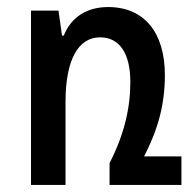

<svg xmlns="http://www.w3.org/2000/svg" viewBox="-20 -525 550 545"><path d="M389 -81C428 -157 448 -227 448 -312C448 -433 389 -505 287 -505C224 -505 181 -474 161 -424H156L146 -495H68V0H166V-236C166 -355 202 -419 264 -419C319 -419 350 -374 350 -292C350 -219 333 -144 291 -62V0H495V-81Z"/></svg>

Font: Noto Sans Armenian Condensed Medium
Style: Regular
Weight: 500
Width: 3
Designer: Monotype Design Team
Foundry: Monotype Imaging Inc.
Version: Version 2.008